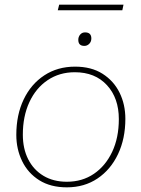

<svg xmlns="http://www.w3.org/2000/svg" viewBox="-20 -795 607 824"><path d="M267 9Q197 9 148.5 -21.5Q100 -52 75 -103.5Q50 -155 50 -216Q50 -302 81.5 -368Q113 -434 170 -471.5Q227 -509 302 -509Q372 -509 420 -478.5Q468 -448 493 -397.5Q518 -347 518 -285Q518 -200 486.5 -133.5Q455 -67 398.5 -29Q342 9 267 9ZM267 -15Q333 -15 383 -49Q433 -83 461.5 -143.5Q490 -204 490 -284Q490 -374 439 -429.5Q388 -485 301 -485Q235 -485 184.5 -451Q134 -417 106 -356.5Q78 -296 78 -217Q78 -157 101 -111.5Q124 -66 166.5 -40.5Q209 -15 267 -15ZM342 -598Q316 -598 316 -624Q316 -637 324 -646.5Q332 -656 345 -656Q372 -656 372 -630Q372 -616 363 -607Q354 -598 342 -598ZM510 -775 505 -751H228L234 -775Z"/></svg>

Font: Work Sans ExtraLight
Style: Italic
Weight: 200
Italic angle: -13°
Designer: Wei Huang
Foundry: Wei Huang
Version: Version 2.012; ttfautohint (v1.8.3)